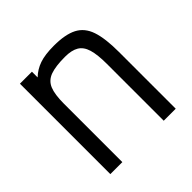

<svg xmlns="http://www.w3.org/2000/svg" viewBox="-164 -780 928 928"><g transform="rotate(-45 300.0 -316.0)"><path d="M82 0V-618H164V-579Q192 -606 229.5 -619Q267 -632 328 -632Q405 -632 449 -609.5Q493 -587 511 -534Q529 -481 529 -388V0H447V-388Q447 -452 436 -488.5Q425 -525 399 -540.5Q373 -556 328 -556Q263 -556 227.5 -543Q192 -530 178 -496.5Q164 -463 164 -399V0Z"/></g></svg>

Font: Victor Mono Thin Medium
Style: Regular
Weight: 500
Monospace: yes
Version: Version 1.561;gftools[0.9.30]